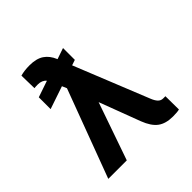

<svg xmlns="http://www.w3.org/2000/svg" viewBox="-200 -896 1054 1054"><g transform="rotate(-45 327.5 -369.0)"><path d="M385.3 -683.6V-591.8L353.5 -581.1L527.8 -148.4Q537.1 -124.5 549.1 -111.8Q561 -99.1 578.6 -99.1H595.7L596.7 4.9Q580.1 9.3 546.9 9.3Q491.2 9.3 458.3 -15.1Q425.3 -39.6 403.3 -97.2L313.5 -335.4L196.8 0H53.2L244.6 -512.2L232.9 -539.6L100.1 -494.6V-586.4L195.8 -619.1Q178.7 -640.1 146 -640.1Q128.4 -640.1 118.7 -638.7L116.7 -737.8Q147.5 -746.6 188 -746.6Q240.7 -746.6 272 -725.6Q303.2 -704.6 320.3 -663.1L320.8 -661.6Z"/></g></svg>

Font: Interop SemBd
Style: Regular
Weight: 600
Designer: Rasmus Andersson, Google, Jang Haemin
Foundry: jhaemin
Version: Version 1.007